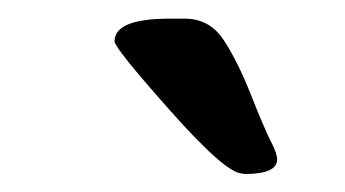

<svg xmlns="http://www.w3.org/2000/svg" viewBox="-20 -711 372 207"><path d="M163.1 -690.9H179.2Q205.6 -690.9 220.7 -668.5Q235.8 -646 250.7 -608.4Q265.6 -570.8 272.5 -557.6Q278.8 -545.4 278.8 -539.1Q278.8 -523.4 243.7 -523.4L241.2 -523.9Q223.6 -523.9 163.6 -591.6Q103.5 -659.2 103.5 -666.5Q103.5 -690.9 163.1 -690.9Z"/></svg>

Font: Averia Serif Libre
Style: Bold Italic
Weight: 700
Italic angle: -6.90001°
Version: Version 1.002